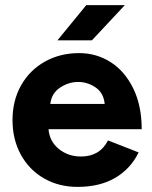

<svg xmlns="http://www.w3.org/2000/svg" viewBox="-20 -720 595 752"><path d="M29 -250Q29 -326 62.5 -385.5Q96 -445 155.5 -478.5Q215 -512 290 -512Q358 -512 413.5 -476.5Q469 -441 502 -373.5Q535 -306 535 -214H170Q174 -166 210.5 -136.5Q247 -107 297 -107Q371 -107 403 -170L523 -123Q491 -58 430.5 -23Q370 12 284 12Q210 12 152 -21.5Q94 -55 61.5 -114.5Q29 -174 29 -250ZM390 -313Q386 -356 354.5 -377.5Q323 -399 286 -399Q249 -399 215.5 -377Q182 -355 177 -313ZM318 -700H469L340 -562H205Z"/></svg>

Font: Oak Sans
Style: Bold
Weight: 700
Designer: Erik Kennedy, Walven
Foundry: Erik Kennedy, Walven
Version: Version 1.000